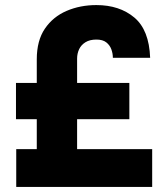

<svg xmlns="http://www.w3.org/2000/svg" viewBox="-20 -737 663 757"><path d="M44 0V-149H125V-267H43V-410H125V-503Q125 -577 157 -624Q189 -671 242.5 -694Q296 -717 360 -717Q451 -717 509.5 -668Q568 -619 572 -509H425Q425 -526 419 -542.5Q413 -559 399 -570Q385 -581 360 -581Q334 -581 317 -570.5Q300 -560 292 -543Q284 -526 284 -506V-410H490V-267H284V-149H580V0Z"/></svg>

Font: Onest ExtraBold
Style: Regular
Weight: 800
Designer: Dmitri Voloshin, Andrey Kudryavtsev
Foundry: Dmitri Voloshin, Andrey Kudryavtsev
Version: Version 1.000;gftools[0.9.33]